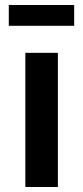

<svg xmlns="http://www.w3.org/2000/svg" viewBox="-20 -746 331 766"><path d="M15.1 -726.1H275.9V-643.1H15.1ZM81.1 -535.2H210.9V0H81.1Z"/></svg>

Font: Montserrat-Arabic Medium
Style: Regular
Weight: 500
Designer: Mohamed Gaber
Foundry: Kief Type Foundry
Version: Version 5.008;PS 005.008;hotconv 1.0.88;makeotf.lib2.5.64775